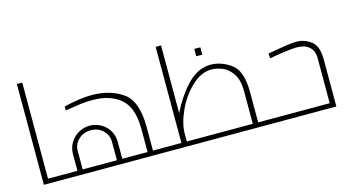

<svg xmlns="http://www.w3.org/2000/svg" viewBox="-80 -1036 2435 1343"><g transform="rotate(-15 1137.5 -365.0)"><path d="M227 -34V0H97V-730H136V-34Z M1001 -34V0H227V-34H349V-154Q349 -200 372 -237.5Q395 -275 432.5 -296Q470 -317 512 -317Q553 -317 590 -297.5Q627 -278 650.5 -241Q674 -204 674 -154V-34H857V-200Q857 -356 781.5 -420.5Q706 -485 578 -485Q532 -485 486 -479Q440 -473 380 -463L379 -490Q373 -490 407.5 -498Q442 -506 489 -513Q536 -520 582 -520Q713 -520 804.5 -457Q896 -394 896 -204V-34ZM387 -168V-34H635V-167Q635 -216 600 -250Q565 -284 512 -284Q459 -284 423 -250Q387 -216 387 -168Z M1001 0ZM1759 -34V0H1001V-34H1102V-730H1141V-239Q1197 -354 1272.5 -432Q1348 -510 1441 -510Q1515 -510 1586.5 -459.5Q1658 -409 1658 -251V-34ZM1619 -34V-270Q1619 -352 1588 -397.5Q1557 -443 1516 -459.5Q1475 -476 1436 -476Q1362 -476 1293.5 -411.5Q1225 -347 1183 -255Q1141 -163 1141 -89V-34ZM1359 -646H1403V-593H1359Z M2215 -335V0H1759V-34H2176V-360Q2176 -414 2143.5 -442.5Q2111 -471 2054 -471Q2024 -471 1958.5 -462Q1893 -453 1855 -445L1852 -480Q1861 -482 1873.5 -484Q1886 -486 1901 -489Q2019 -510 2062 -510Q2119 -510 2167.5 -473.5Q2216 -437 2215 -335Z"/></g></svg>

Font: Cairo ExtraLight
Style: Regular
Weight: 250
Designer: Mohamed Gaber, the designers of Titillium
Foundry: Kief Type Foundry
Version: Version 2.009; ttfautohint (v1.5.33-1714) -l 8 -r 50 -G 200 